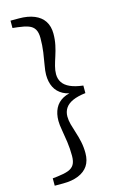

<svg xmlns="http://www.w3.org/2000/svg" viewBox="-132 -769 607 982"><g transform="rotate(-15 172.0 -278.0)"><path d="M304 -298V-258Q262 -253 235.5 -241Q209 -229 196.5 -210Q184 -191 184 -166Q184 -146 190 -123.5Q196 -101 204.5 -75.5Q213 -50 219 -21.5Q225 7 225 38Q225 78 207.5 104.5Q190 131 156 145Q122 159 75 159H30V120L57 117Q92 113 113.5 105Q135 97 145 80.5Q155 64 155 34Q155 -4 150 -40Q145 -76 139.5 -106Q134 -136 134 -156Q134 -194 148 -222Q162 -250 191.5 -266Q221 -282 269 -283V-273Q221 -274 191.5 -290Q162 -306 148 -334Q134 -362 134 -400Q134 -420 139.5 -450Q145 -480 150 -515.5Q155 -551 155 -590Q155 -619 145 -636Q135 -653 113.5 -661Q92 -669 57 -673L30 -676V-715H75Q122 -715 156 -701Q190 -687 207.5 -660Q225 -633 225 -594Q225 -563 219 -534.5Q213 -506 204.5 -480.5Q196 -455 190 -432.5Q184 -410 184 -390Q184 -365 196.5 -346Q209 -327 235.5 -315Q262 -303 304 -298Z"/></g></svg>

Font: Adobe Variable Font Prototype
Style: Regular
Weight: 389
Designer: Frank Grießhammer
Foundry: Adobe
Version: Version 1.004;hotconv 1.0.113;makeotfexe 2.5.65598